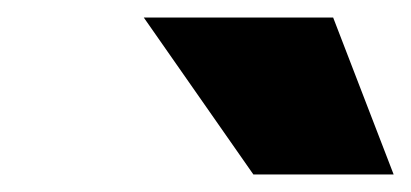

<svg xmlns="http://www.w3.org/2000/svg" viewBox="-20 -768 469 219"><path d="M269 -569 144 -748H360L429 -569Z"/></svg>

Font: REM Black
Style: Italic
Weight: 900
Italic angle: -11°
Designer: Octavio Pardo
Foundry: Ashler Design
Version: Version 1.005;gftools[0.9.28]